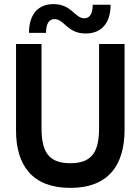

<svg xmlns="http://www.w3.org/2000/svg" viewBox="-20 -904 680 934"><path d="M397 -741C473 -741 518 -791 518 -881H431C431 -838 417 -815 390 -815C344 -815 329 -884 240 -884C165 -884 121 -834 121 -744H204C204 -787 217 -811 245 -811C294 -811 306 -741 397 -741ZM322 10C507 10 586 -100 586 -274V-690H462V-283C462 -172 433 -110 322 -110C211 -110 182 -172 182 -283V-690H58V-269C58 -100 137 10 322 10Z"/></svg>

Font: FREAK Grotesk
Style: Bold
Weight: 700
Designer: La Scuola Open Source
Foundry: La Scuola Open Source
Version: Version 1.000;PS 1.0;hotconv 1.0.72;makeotf.lib2.5.5900